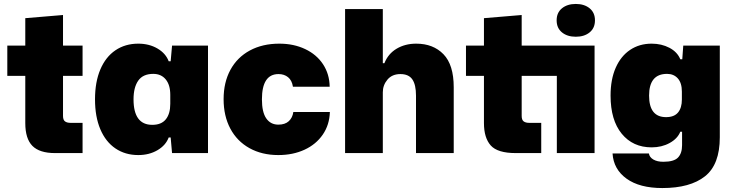

<svg xmlns="http://www.w3.org/2000/svg" viewBox="-20 -775 3717 972"><path d="M108 -152V-391H17V-544H108V-683L299 -699V-544H398V-391H299V-188Q299 -168 309 -160.5Q319 -153 338 -153H398V0H259Q180 0 144 -36.5Q108 -73 108 -152Z M461 -272Q461 -360 488 -423.5Q515 -487 564.5 -520.5Q614 -554 680 -554Q735 -554 777 -529.5Q819 -505 834 -465H844L851 -544H1033V0H851L844 -79H834Q819 -39 777 -14.5Q735 10 680 10Q614 10 564.5 -23.5Q515 -57 488 -120.5Q461 -184 461 -272ZM842 -249V-295Q842 -345 819 -373Q796 -401 756 -401Q704 -401 680 -367Q656 -333 656 -272Q656 -143 751 -143Q797 -143 819.5 -171Q842 -199 842 -249Z M1112 -273Q1112 -358 1146.5 -421.5Q1181 -485 1245 -519.5Q1309 -554 1394 -554Q1467 -554 1525 -526.5Q1583 -499 1615.5 -449.5Q1648 -400 1649 -336H1463Q1458 -368 1438.5 -384Q1419 -400 1390 -400Q1306 -400 1306 -272Q1306 -207 1328 -175.5Q1350 -144 1389 -144Q1423 -144 1442 -161.5Q1461 -179 1465 -208H1650Q1648 -143 1614 -93.5Q1580 -44 1521.5 -17Q1463 10 1389 10Q1306 10 1243 -25Q1180 -60 1146 -124Q1112 -188 1112 -273Z M1727 -729H1918V-455H1926Q1945 -503 1988 -528.5Q2031 -554 2087 -554Q2173 -554 2225 -500.5Q2277 -447 2277 -333V0H2086V-291Q2086 -346 2067.5 -373Q2049 -400 2007 -400Q1965 -400 1941.5 -372Q1918 -344 1918 -308V0H1727Z M2430 -152V-391H2339V-544H2430V-683L2621 -699V-544H2990V0H2799V-391H2621V-188Q2621 -168 2631 -160.5Q2641 -153 2660 -153H2720V0H2591Q2499 0 2464.5 -38.5Q2430 -77 2430 -152ZM2798 -672Q2798 -711 2825 -733Q2852 -755 2895 -755Q2938 -755 2965 -733Q2992 -711 2992 -672Q2992 -633 2965 -611Q2938 -589 2895 -589Q2852 -589 2825 -611Q2798 -633 2798 -672Z M3081 2H3265Q3268 21 3287.5 32.5Q3307 44 3338 44Q3392 44 3412.5 22.5Q3433 1 3433 -40V-108H3424Q3410 -73 3370 -51Q3330 -29 3279 -29Q3184 -29 3127.5 -98Q3071 -167 3071 -291Q3071 -373 3097 -432Q3123 -491 3170 -522.5Q3217 -554 3279 -554Q3329 -554 3369 -533Q3409 -512 3424 -475H3434L3439 -544H3624V-80Q3624 58 3549 117.5Q3474 177 3333 177Q3218 177 3152 129.5Q3086 82 3081 2ZM3432 -271V-311Q3432 -355 3411.5 -378Q3391 -401 3357 -401Q3266 -401 3266 -291Q3266 -182 3352 -182Q3393 -182 3412.5 -205.5Q3432 -229 3432 -271Z"/></svg>

Font: Mona Sans Black
Style: Regular
Weight: 900
Designer: Deni Anggara
Foundry: GitHub
Version: Version 2.000